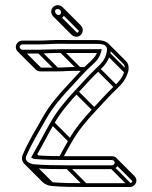

<svg xmlns="http://www.w3.org/2000/svg" viewBox="-20 -646 600 759"><path d="M221.5 -597.5C221.5 -591.3 216.8 -586.5 211.5 -586.5C204 -586.5 197.5 -593.9 197.5 -601.5C197.5 -606.8 202.2 -610.5 208.5 -610.5C215 -610.5 221.5 -604 221.5 -597.5ZM211.5 -571.5C226.1 -571.5 236.5 -583.9 236.5 -597.5C236.5 -612.5 223.6 -625.5 208.5 -625.5C194.9 -625.5 182.5 -615.1 182.5 -600.5C182.5 -585 195.9 -571.5 211.5 -571.5ZM423 -28.5H247C202.5 -28.5 162.7 -29.1 124.9 -31.9C149 -73.4 168 -112 193.5 -156.2C218.7 -200.1 251.2 -239.2 287.5 -277.9C323.5 -316.2 341.1 -337.4 373.2 -367.5C395.2 -388.5 407.7 -404.1 415.2 -431C426.6 -471.5 400.9 -487.5 363 -487.5H265C252.4 -487.5 238.4 -487.7 223.2 -488C194.9 -488.6 160.1 -485.5 135 -485.5H68C54.4 -485.5 42.5 -473.6 42.5 -460C42.5 -446.4 54.4 -434.5 68 -434.5H135C160.2 -434.5 194.5 -437.8 222.7 -436.5H363C358.7 -425.3 351.5 -417.1 338.8 -404.5C303.9 -373.2 286.9 -351.8 250.5 -313.1C211.1 -271.2 176.1 -230.8 148.5 -181.7C120.8 -132.8 91.9 -85.8 70.1 -34.9C57 -2.2 89.1 16.1 113.2 18.5C155 22.6 198.7 22.5 247 22.5H423C436.6 22.5 448.5 10.6 448.5 -3C448.5 -16.6 436.6 -28.5 423 -28.5ZM57.5 -460C57.5 -464.9 63.1 -470.5 68 -470.5H135C161.2 -470.5 195.8 -473.6 222.8 -473C238.2 -472.7 252.3 -472.5 265 -472.5H363C393.6 -472.5 409.2 -466.3 400.8 -435C394 -410.1 383.3 -397.9 362.9 -378.5C330.2 -347.7 312.3 -326.1 276.5 -288.1C240 -249.3 206.5 -208.9 180.5 -163.7C154.6 -118.8 136.1 -80.9 111.5 -38.8C107.5 -31.8 106.8 -28.7 103 -23.1C106.5 -21.4 111.6 -18.6 115.3 -17.6C158.3 -14 198.8 -13.5 247 -13.5H423C427.9 -13.5 433.5 -7.9 433.5 -3C433.5 1.9 427.9 7.5 423 7.5H247C199 7.5 155.2 6.9 114.8 3.5C98.9 1.6 75.5 -7.9 83.9 -29.1C105 -78.4 133.7 -125.2 161.5 -174.3C188.1 -221.5 222.4 -261.3 261.5 -302.9C298.1 -341.8 315.2 -363.1 349 -393.4C368 -410.5 376.4 -424.9 382.3 -451.5H223C193.4 -451.5 158.9 -449.5 135 -449.5H68C63.1 -449.5 57.5 -455.1 57.5 -460ZM62.7 -436.7 133.4 -366 144 -376.6 73.3 -447.3ZM129.7 -436.7 200.4 -366 211 -376.6 140.3 -447.3ZM217.7 -438.7 288.4 -368 299 -378.6 228.3 -449.3ZM108.7 16.3 179.4 87 190 76.4 119.3 5.7ZM241.7 20.3 312.4 91 323 80.4 252.3 9.7ZM417.7 20.3 488.4 91 499 80.4 428.3 9.7ZM435.7 2.3 506.4 73 517 62.4 446.3 -8.3ZM112.7 -29.7 123.6 -18.8 134.2 -29.4 123.3 -40.3ZM181.7 -154.7 252.4 -84 263 -94.6 192.3 -165.3ZM276.7 -277.7 347.4 -207 358 -217.6 287.3 -288.3ZM362.7 -367.7 433.4 -297 444 -307.6 373.3 -378.3ZM402.7 -427.7 473.4 -357 484 -367.6 413.3 -438.3ZM206.2 -573.7 276.9 -503 287.5 -513.6 216.8 -584.3ZM223.7 -592.2 294.4 -521.5 305 -532.1 234.3 -602.8ZM217.5 -606.5 288.2 -535.8C290.7 -533.2 292.2 -529.9 292.2 -526.8C292.2 -520.5 287.5 -515.8 282.2 -515.8C278.9 -515.8 275.3 -517.4 272.5 -520.1L201.8 -590.8L191.2 -580.2L261.9 -509.5C267.1 -504.3 274.3 -500.8 282.2 -500.8C296.8 -500.8 307.2 -513.2 307.2 -526.8C307.2 -534.5 303.8 -541.4 298.8 -546.4L228.1 -617.1ZM397.1 -463.9 467.8 -393.2C472.6 -388.5 476 -379.8 471.5 -364.3C464.2 -339.5 454 -327.2 433.6 -307.8C400.9 -277 383 -255.4 347.2 -217.4C310.8 -178.6 276.9 -138.3 251.2 -93C237.4 -68.8 224.9 -46.5 213.2 -24.6L226.5 -17.6C238.2 -39.7 250.3 -61.1 264.2 -85.5C289.2 -129.5 321.9 -168.5 358.2 -207.2C394.2 -245.5 411.9 -266.6 443.9 -296.8C465.4 -317.2 477.2 -334 485.8 -359.9C491.5 -377.8 487.7 -394.6 478.5 -403.8L407.7 -474.5ZM430.2 -10.2 500.9 60.5C503.1 62.7 504.2 65.5 504.2 67.7C504.2 72.6 498.6 78.2 493.7 78.2H317.7C269.7 78.2 225.9 77.9 185.5 74.2C176.2 73.4 164.5 68.8 158.2 62.5L87.5 -8.2L76.9 2.4L147.7 73.1C157.5 83 171.7 88 183.9 89.2C225.8 93 269.4 93.2 317.7 93.2H493.7C507.3 93.2 519.2 81.3 519.2 67.7C519.2 60.7 516 54.5 511.5 50L440.8 -20.8ZM317.1 -380.8H293.7C264.9 -382.1 229.5 -378.8 205.7 -378.8H138.7C136.5 -378.8 133.7 -380 131.5 -382.1L60.8 -452.8L50.2 -442.2L120.9 -371.5C125.4 -367 131.7 -363.8 138.7 -363.8H205.7C230.9 -363.8 265.2 -367.1 293.4 -365.8L293.5 -365.8H317.1Z"/></svg>

Font: CiSf OpenHand
Style: Gls
Weight: 400
Foundry: Cannot Into Space Fonts
Version: Version 0.7892